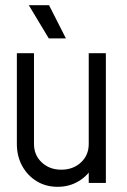

<svg xmlns="http://www.w3.org/2000/svg" viewBox="-20 -705 488 740"><path d="M388 -500V0H322V-500ZM111 -500V-150H45V-500ZM111 -150Q111 -107 141 -79Q171 -51 216 -51L202 15Q157 15 121.5 -6.5Q86 -28 65.5 -65.5Q45 -103 45 -150ZM360 -150Q360 -103 339.5 -65.5Q319 -28 283 -6.5Q247 15 202 15L216 -51Q262 -51 292 -79Q322 -107 322 -150ZM168 -557 91 -685H169L234 -557Z"/></svg>

Font: Akshar Light Light
Style: Regular
Weight: 300
Version: Version 1.100